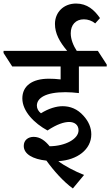

<svg xmlns="http://www.w3.org/2000/svg" viewBox="-72 -911 622 1083"><path d="M339 152 402 76C348 54 292 25 257 -2C364 -8 443 -68 443 -153C443 -191 428 -226 399 -258C364 -297 324 -312 281 -312C246 -312 202 -299 159 -272C145 -283 136 -298 136 -315C136 -358 185 -391 297 -391C322 -391 347 -389 373 -386V-536H530V-547L480 -624H361C342 -653 327 -689 327 -723C327 -771 355 -802 401 -802C424 -802 447 -794 465 -779L492 -809C460 -855 420 -891 357 -891C286 -891 238 -841 238 -776C238 -722 264 -675 307 -624H-52V-612L-3 -536H270V-463C245 -466 225 -467 203 -467C109 -467 54 -426 54 -356C54 -283 122 -215 196 -175C250 -211 290 -223 318 -223C348 -223 371 -207 371 -176C371 -127 297 -87 208 -86C183 -117 154 -139 118 -139C87 -139 62 -121 62 -88C62 -42 113 -13 190 -5C230 51 286 114 339 152Z"/></svg>

Font: Noto Serif Devanagari SemiBold
Style: Regular
Weight: 600
Designer: Universal Thirst, Indian Type Foundry and the Monotype Design Team
Foundry: Monotype Imaging Inc.
Version: Version 2.004